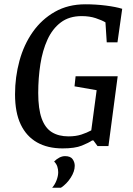

<svg xmlns="http://www.w3.org/2000/svg" viewBox="-20 -680 621 894"><path d="M271 11Q202 11 152.5 -17Q103 -45 76.5 -100.5Q50 -156 50 -241Q50 -321 70.5 -396.5Q91 -472 132.5 -531Q174 -590 235.5 -625Q297 -660 377 -660Q427 -660 473.5 -654Q520 -648 549 -639L527 -483H477L471 -576Q454 -586 425.5 -595.5Q397 -605 360 -605Q302 -605 263 -575.5Q224 -546 201 -495.5Q178 -445 168 -381Q158 -317 158 -247Q158 -173 174 -128.5Q190 -84 221.5 -64.5Q253 -45 299 -45Q333 -45 359 -53.5Q385 -62 405 -73L430 -260L327 -278L332 -325H528L485 0H434L415 -26H409Q393 -15 361 -2Q329 11 271 11ZM223 194Q236 179 243.5 159Q251 139 251 122Q251 109 247 96Q243 83 232 72Q244 60 257 53.5Q270 47 283 47Q308 47 318 61Q328 75 328 92Q328 118 309.5 147Q291 176 264 194Z"/></svg>

Font: Faustina Light Medium
Style: Italic
Weight: 500
Italic angle: -8°
Version: Version 1.200